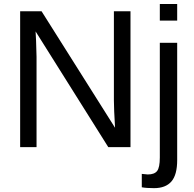

<svg xmlns="http://www.w3.org/2000/svg" viewBox="-20 -745 984 972"><path d="M528.3 0H640.6V-688H556.6V-236.8C556.6 -208.2 558.6 -161.9 562.5 -98.1L190.4 -688H82V0H165V-457L162.6 -538.6L160.2 -585.9ZM789.1 -640.6H877V-724.6H789.1ZM877 65.4V-528.3H789.1V52.2C789.1 86.1 784.5 108.9 775.4 120.6C766.3 132.3 750.5 138.2 728 138.2L697.8 135.3V203.1C714 206.1 734.7 207.5 759.8 207.5C798.8 207.5 828.1 196.3 847.7 173.8C867.2 151.4 877 115.2 877 65.4Z"/></svg>

Font: Arimo
Style: Regular
Weight: 400
Designer: Steve Matteson
Foundry: Monotype Imaging Inc.
Version: Version 1.32